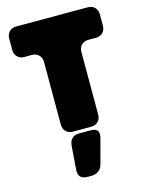

<svg xmlns="http://www.w3.org/2000/svg" viewBox="-142 -785 880 1156"><g transform="rotate(-15 298.0 -207.0)"><path d="M355 0Q382 0 398.5 -16.5Q415 -33 415 -60V-450Q415 -477 431.5 -493.5Q448 -510 475 -510H521Q548 -510 564.5 -526.5Q581 -543 581 -570V-640Q581 -667 564.5 -683.5Q548 -700 521 -700H76Q49 -700 32.5 -683.5Q16 -667 16 -640V-570Q16 -543 32.5 -526.5Q49 -510 76 -510H122Q149 -510 165.5 -493.5Q182 -477 182 -450V-60Q182 -33 198.5 -16.5Q215 0 242 0ZM277 286Q307 286 326 272Q345 258 352 228L392 78Q399 49 388 34.5Q377 20 347 20H277Q247 20 231 35Q215 50 212 80L201 227Q199 257 213 271.5Q227 286 257 286Z"/></g></svg>

Font: Bolota
Style: Bold
Weight: 240
Designer: Gabriel Pang
Version: Version 1.000